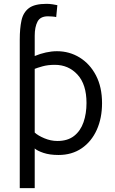

<svg xmlns="http://www.w3.org/2000/svg" viewBox="-20 -796 600 1001"><path d="M83 185V-589Q83 -648 92 -689.5Q101 -731 130.5 -753.5Q160 -776 223 -776Q237 -776 254.5 -773.5Q272 -771 279 -769L273 -707Q266 -709 251.5 -710Q237 -711 230 -711Q190 -711 175.5 -683Q161 -655 161 -610V-504Q190 -516 219.5 -522.5Q249 -529 277 -529Q342 -529 395.5 -496Q449 -463 480.5 -402.5Q512 -342 512 -258Q512 -180 484.5 -119Q457 -58 406 -23Q355 12 285 12Q239 12 206.5 1Q174 -10 161 -22V185ZM279 -61Q333 -61 366.5 -87.5Q400 -114 415.5 -159Q431 -204 431 -259Q431 -356 384 -407Q337 -458 266 -458Q229 -458 201 -450Q173 -442 161 -437V-105Q178 -89 211.5 -75Q245 -61 279 -61Z"/></svg>

Font: Ubuntu Sans Mono
Style: Regular
Weight: 400
Monospace: yes
Designer: Dalton Maag Ltd
Foundry: Dalton Maag Ltd
Version: Version 1.006